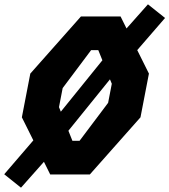

<svg xmlns="http://www.w3.org/2000/svg" viewBox="-66 -806 783 887"><path d="M31 61 137 -58.5 166 0H349L583 -264L622 -466L568 -574.5L696.5 -723L617.5 -786L518.5 -674.5L491 -730H308L74 -466L35 -264L88 -157.5L-46.5 -1ZM206.5 -311 223.5 -399 355 -574.5H388L407 -527.5L215 -290ZM250 -202 442 -439.5 450.5 -419 433.5 -331 301.5 -155.5H268.5Z"/></svg>

Font: Monaspace Krypton ExtraBold
Style: Italic
Weight: 800
Italic angle: -11°
Designer: Riley Cran & the Lettermatic Team
Foundry: Lettermatic
Version: Version 1.101 (Monaspace Krypton)